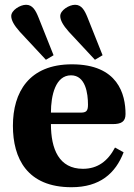

<svg xmlns="http://www.w3.org/2000/svg" viewBox="-20 -771 559 803"><path d="M27 -704C27 -687 38 -666 63 -638L172 -521L204 -540L141 -698C129 -728 116 -751 89 -751C64 -751 27 -728 27 -704ZM232 -704C232 -687 243 -666 268 -638L377 -521L409 -540L346 -698C334 -728 321 -751 294 -751C269 -751 232 -728 232 -704ZM34 -245C34 -109 93 12 279 12C398 12 463 -46 497 -134L461 -154C431 -97 388 -65 327 -65C227 -65 193 -147 193 -252H451C487 -252 505 -262 505 -294C505 -376 474 -502 281 -502C101 -502 34 -385 34 -245ZM193 -300C193 -372 212 -456 277 -456C338 -456 348 -380 348 -333C348 -306 340 -300 317 -300Z"/></svg>

Font: Heuristica
Style: Bold
Weight: 700
Version: Version 1.0.1